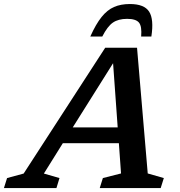

<svg xmlns="http://www.w3.org/2000/svg" viewBox="-83 -958 916 978"><path d="M669.5 -74.5 751.5 -51 735.5 0H425L441 -51L533.5 -74.5L522.5 -228.5H237L140.5 -74L220 -51L204.5 0H-63L-47 -51L37.5 -74L453 -715H615ZM287.5 -309H516.5L493 -636ZM564.5 -862Q520 -862 492.2 -843Q464.5 -824 438 -772H377Q405.5 -835.5 434.5 -871.5Q463.5 -907.5 498 -922.5Q532.5 -937.5 578.5 -937.5Q652 -937.5 676.8 -898.5Q701.5 -859.5 688 -772H636Q640.5 -824 624.8 -843Q609 -862 564.5 -862Z"/></svg>

Font: Newsreader Caption Medium
Style: Italic
Weight: 500
Italic angle: -17°
Designer: Hugues Gentile
Foundry: Production Type
Version: Version 1.001